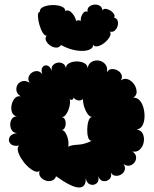

<svg xmlns="http://www.w3.org/2000/svg" viewBox="-20 -806 682 853"><path d="M229 -23Q224 -8 210.5 -3.5Q197 1 182.5 -4Q168 -9 159.5 -20.5Q151 -32 156 -47Q147 -39 132 -46Q117 -53 101.5 -68Q86 -83 74.5 -101.5Q63 -120 59.5 -136Q56 -152 65 -159Q38 -155 26.5 -167.5Q15 -180 22 -195.5Q29 -211 56 -215Q41 -215 33.5 -226Q26 -237 25.5 -251.5Q25 -266 32.5 -277.5Q40 -289 55 -289Q39 -292 33.5 -307Q28 -322 31.5 -339.5Q35 -357 45.5 -369Q56 -381 72 -378Q55 -389 53 -404Q51 -419 58.5 -430.5Q66 -442 80.5 -445.5Q95 -449 112 -438Q103 -451 107 -463.5Q111 -476 122 -483.5Q133 -491 146 -490Q159 -489 168 -476Q161 -497 169 -507.5Q177 -518 189.5 -515Q202 -512 210 -491Q207 -507 215 -516Q223 -525 235.5 -527.5Q248 -530 259 -524Q270 -518 273 -503Q273 -518 287.5 -525.5Q302 -533 321 -533Q340 -533 354.5 -525.5Q369 -518 369 -503Q373 -524 388.5 -532Q404 -540 421 -536.5Q438 -533 448.5 -519.5Q459 -506 455 -484Q462 -498 475.5 -499Q489 -500 501.5 -493.5Q514 -487 519.5 -475Q525 -463 517 -449Q533 -460 549 -453.5Q565 -447 575.5 -432Q586 -417 587 -399.5Q588 -382 572 -372Q589 -373 600.5 -360Q612 -347 617.5 -326.5Q623 -306 622 -284.5Q621 -263 612.5 -248Q604 -233 587 -231Q608 -227 615 -210.5Q622 -194 618.5 -174.5Q615 -155 601.5 -142Q588 -129 568 -133Q583 -123 584.5 -109.5Q586 -96 578 -85Q570 -74 557 -70.5Q544 -67 529 -77Q538 -63 534 -50.5Q530 -38 518.5 -31Q507 -24 493.5 -25Q480 -26 472 -40Q478 -21 466 -10Q454 1 438.5 -1.5Q423 -4 417 -24Q421 0 408 9.5Q395 19 379.5 13Q364 7 361 -16Q363 27 331 27Q299 27 229 -23ZM387 -180Q376 -181 371.5 -196Q367 -211 367.5 -231.5Q368 -252 373 -268Q378 -284 388 -287Q378 -287 368.5 -301Q359 -315 353.5 -333.5Q348 -352 349 -366Q340 -358 327 -360Q314 -362 307 -373Q306 -365 301 -363Q296 -361 290 -365Q293 -351 288.5 -332.5Q284 -314 275 -300Q266 -286 255 -286Q267 -283 270.5 -269Q274 -255 269 -241.5Q264 -228 251 -228Q262 -230 270.5 -216.5Q279 -203 282.5 -185Q286 -167 283 -154Q297 -162 325 -163Q353 -164 387 -180ZM251 -606Q243 -594 229.5 -594.5Q216 -595 203.5 -603.5Q191 -612 185 -624Q179 -636 187 -648Q179 -646 170 -660.5Q161 -675 155 -696Q149 -717 148.5 -734.5Q148 -752 157 -754Q156 -768 173 -775.5Q190 -783 212.5 -783.5Q235 -784 252.5 -777.5Q270 -771 270 -757Q285 -765 300 -748Q315 -731 318 -713Q329 -719 339 -713Q337 -727 346 -743Q355 -759 369 -754Q367 -769 376.5 -776.5Q386 -784 399 -785.5Q412 -787 423 -780.5Q434 -774 435 -760Q441 -770 456 -765.5Q471 -761 482 -749.5Q493 -738 487 -728Q500 -724 503 -712.5Q506 -701 502 -689Q498 -677 489 -669.5Q480 -662 468 -666Q475 -657 467.5 -643Q460 -629 445.5 -617Q431 -605 416 -601Q401 -597 393 -607Q395 -592 375 -584.5Q355 -577 321.5 -581.5Q288 -586 251 -606Z"/></svg>

Font: Rubik Bubbles
Style: Regular
Weight: 400
Designer: Hubert and Fischer, NaN
Foundry: Hubert and Fischer, NaN
Version: Version 2.200